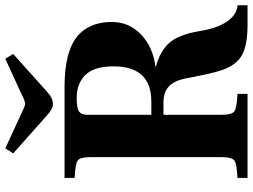

<svg xmlns="http://www.w3.org/2000/svg" viewBox="-135 -821 956 726"><g transform="rotate(-90 343.0 -458.0)"><path d="M272 -363.8H321.8Q455.1 -363.8 455.1 -506.8Q455.1 -579.6 422.9 -612.8Q390.6 -646 335.9 -646Q296.9 -646 284.4 -637.2Q272 -628.4 272 -606.9ZM33.2 0V-38.1Q86.4 -40.5 99.1 -49.8Q111.8 -59.1 111.8 -97.2V-595.2Q111.8 -633.3 99.1 -642.3Q86.4 -651.4 33.2 -653.8V-691.9H379.9Q513.7 -691.9 573.2 -640.1Q623 -594.2 623 -513.2Q623 -448.7 576.2 -403.3Q529.3 -357.9 454.1 -348.1V-346.2Q483.9 -338.9 506.3 -325.7Q528.8 -312.5 542.2 -297.9Q555.7 -283.2 565.7 -261Q575.7 -238.8 580.3 -220.5Q585 -202.1 589.8 -173.8Q603 -96.2 639.2 -60.1Q659.7 -39.6 686 -38.1V0H611.8Q533.2 0 495.6 -22.2Q458 -44.4 439.9 -100.1Q432.6 -122.6 426.8 -148.4Q420.9 -174.3 415.5 -202.4Q410.2 -230.5 408.2 -240.2Q398.9 -280.8 377.2 -299.3Q355.5 -317.9 317.9 -317.9H272V-97.2Q272 -59.1 284.9 -49.8Q297.9 -40.5 351.1 -38.1V0ZM126 -886.2 145 -916 274.9 -856Q306.2 -840.8 313 -840.8Q323.7 -840.8 353 -856L483.9 -916L502 -886.2L359.9 -758.8Q335.4 -735.8 313 -735.8Q293.5 -735.8 268.1 -759.8Z"/></g></svg>

Font: Linguistics Pro
Style: Bold
Weight: 700
Designer: Stefan Peev, Context Ltd
Foundry: Stefan Peev, Context Ltd
Version: Version 001.000